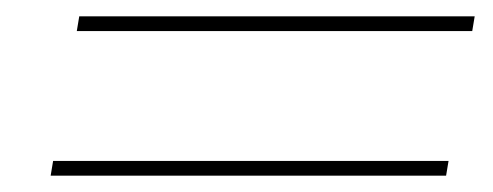

<svg xmlns="http://www.w3.org/2000/svg" viewBox="-20 -498 604 235"><path d="M42 -283H526L529 -301H45ZM74 -460H558L561 -478H77Z"/></svg>

Font: Poppins Devanagari Thin
Style: Italic
Weight: 100
Italic angle: -10°
Designer: Ninad Kale (Devanagari), Jonny Pinhorn (Latin)
Foundry: Indian Type Foundry
Version: 4.005